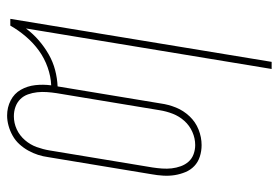

<svg xmlns="http://www.w3.org/2000/svg" viewBox="-142 -437 784 540"><g transform="rotate(-90 250.0 -167.0)"><path d="M326 205 440 -486Q425 -466 406.5 -450Q388 -434 367 -422Q346 -410 323 -404Q300 -398 277 -397L229 -107Q226 -85 217.5 -64Q209 -43 193 -26Q177 -9 155.5 -0.5Q134 8 112 8Q95 8 79.5 3Q64 -2 53 -12.5Q42 -23 36 -37.5Q30 -52 27.5 -67.5Q25 -83 26 -100Q27 -117 30 -133L78 -423Q80 -438 84.5 -452Q89 -466 96.5 -479.5Q104 -493 114.5 -504.5Q125 -516 138.5 -523.5Q152 -531 166.5 -535Q181 -539 195 -539Q218 -539 237.5 -529Q257 -519 267.5 -500.5Q278 -482 280.5 -460Q283 -438 280 -415Q305 -416 330.5 -425Q356 -434 377.5 -449.5Q399 -465 417 -486Q435 -507 448 -530H467L346 205ZM112 -10Q131 -10 149 -18Q167 -26 180 -40.5Q193 -55 200 -73Q207 -91 210 -110L258 -400Q260 -413 261 -427Q262 -441 260.5 -454.5Q259 -468 254.5 -480.5Q250 -493 241 -502Q232 -511 219.5 -515.5Q207 -520 193 -520Q174 -520 156.5 -512Q139 -504 126 -489Q113 -474 106.5 -456Q100 -438 97 -420L49 -130Q47 -117 46 -103Q45 -89 46.5 -76Q48 -63 52.5 -50.5Q57 -38 65.5 -28.5Q74 -19 86.5 -14.5Q99 -10 112 -10Z"/></g></svg>

Font: Iosevka Curly Thin Oblique
Style: Regular
Weight: 100
Italic angle: -9°
Monospace: yes
Designer: Belleve Invis
Foundry: Belleve Invis
Version: Version 11.1.0; ttfautohint (v1.8.3)